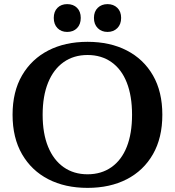

<svg xmlns="http://www.w3.org/2000/svg" viewBox="-20 -898 849 932"><path d="M405 14Q296 14 214.5 -28Q133 -70 87 -149.5Q41 -229 41 -341Q41 -453 87 -532Q133 -611 214.5 -653Q296 -695 405 -695Q514 -695 595.5 -653Q677 -611 722.5 -532Q768 -453 768 -341Q768 -229 722.5 -149.5Q677 -70 595.5 -28Q514 14 405 14ZM405 -52Q472 -52 521 -86.5Q570 -121 595.5 -185.5Q621 -250 621 -341Q621 -432 595.5 -497Q570 -562 521 -596.5Q472 -631 405 -631Q338 -631 289 -596.5Q240 -562 213.5 -497Q187 -432 187 -341Q187 -250 213.5 -185.5Q240 -121 289 -86.5Q338 -52 405 -52ZM502 -743Q473 -743 454.5 -761.5Q436 -780 436 -811Q436 -842 454.5 -860Q473 -878 502 -878Q531 -878 549.5 -860Q568 -842 568 -811Q568 -780 549.5 -761.5Q531 -743 502 -743ZM306 -743Q277 -743 259 -761.5Q241 -780 241 -811Q241 -842 259 -860Q277 -878 306 -878Q336 -878 354 -860Q372 -842 372 -811Q372 -780 354 -761.5Q336 -743 306 -743Z"/></svg>

Font: Montagu Slab Medium
Style: Regular
Weight: 500
Version: Version 1.000